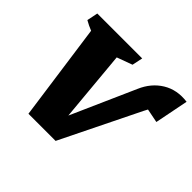

<svg xmlns="http://www.w3.org/2000/svg" viewBox="-153 -859 1055 1055"><g transform="rotate(45 374.5 -331.5)"><path d="M392 0H181L102 -566Q74 -577 46 -593L59 -657H408L395 -595L305 -562L343 -148L508 -520Q540 -595 603 -633.5Q666 -672 749 -661L710 -465L629 -481Q624 -470 617 -458Z"/></g></svg>

Font: Piazzolla SC ExtraBold
Style: Italic
Weight: 800
Italic angle: -11.3°
Designer: Juan Pablo del Peral
Foundry: Huerta Tipografica
Version: Version 1.330